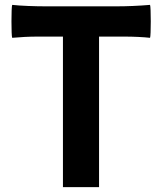

<svg xmlns="http://www.w3.org/2000/svg" viewBox="-20 -767 665 787"><path d="M238 -308V0H386V-617H491C527 -617 569 -615 595 -612C599 -617 599 -741 595 -747C548 -743 501 -741 454 -741H312H171C124 -741 65 -743 30 -747C26 -741 26 -617 30 -612C64 -615 98 -617 134 -617H238Z"/></svg>

Font: GenSekiGothic2 TW B
Style: Regular
Weight: 700
Version: Version 2.100;PS 2.1;hotconv 16.6.51;makeotf.lib2.5.65220 DE